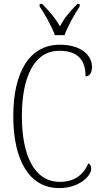

<svg xmlns="http://www.w3.org/2000/svg" viewBox="-20 -953 519 983"><path d="M261 -773H310C327 -818 362 -882 388 -920V-933H376C337 -893 311 -864 287 -818C261 -864 234 -893 196 -933H183V-920C209 -882 245 -818 261 -773ZM283 10C388 10 447 -54 447 -88C447 -103 442 -112 433 -117C409 -64 368 -22 286 -22C154 -22 92 -160 92 -358C92 -556 153 -693 284 -693C383 -693 418 -641 418 -562C438 -562 451 -580 451 -611C451 -670 395 -724 287 -724C130 -724 48 -583 48 -358C48 -136 128 10 283 10Z"/></svg>

Font: Noto Serif Armenian Condensed ExtraLight
Style: Regular
Weight: 200
Width: 3
Designer: Monotype Design Team
Foundry: Monotype Imaging Inc.
Version: Version 2.008